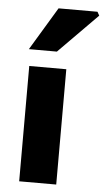

<svg xmlns="http://www.w3.org/2000/svg" viewBox="-54 -791 450 826"><g transform="rotate(5 171.0 -378.0)"><path d="M61 0V-498H221V0ZM53 -570 165 -756H333L342 -740L174 -570Z"/></g></svg>

Font: Source Sans 3 ExtraLight ExtraBold
Style: Regular
Weight: 800
Version: Version 3.052;hotconv 1.1.0;makeotfexe 2.6.0